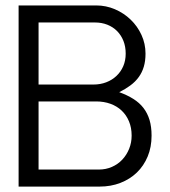

<svg xmlns="http://www.w3.org/2000/svg" viewBox="-20 -690 629 710"><path d="M48.8 -669.9H335.4Q372.1 -669.9 405 -655.8Q438 -641.6 463.1 -617.4Q488.3 -593.3 503.2 -560.8Q518.1 -528.3 518.1 -491.7Q518.1 -464.4 511.7 -443.1Q505.4 -421.9 492.9 -404.8Q480.5 -387.7 462.4 -374.3Q444.3 -360.8 420.9 -349.1Q450.7 -338.4 473.1 -324.2Q495.6 -310.1 510.5 -290.8Q525.4 -271.5 533 -246.3Q540.5 -221.2 540.5 -188.5Q540.5 -146 526.1 -111.3Q511.7 -76.7 486.1 -52Q460.4 -27.3 425.3 -13.7Q390.1 0 348.1 0H48.8ZM325.7 -377.4Q351.1 -377.4 372.8 -385.7Q394.5 -394 410.6 -409.2Q426.8 -424.3 435.8 -445.3Q444.8 -466.3 444.8 -491.7Q444.8 -517.6 436.5 -538.6Q428.2 -559.6 413.1 -575Q397.9 -590.3 377 -598.6Q356 -606.9 330.6 -606.9H122.6V-377.4ZM345.2 -63Q371.6 -63 393.8 -72.8Q416 -82.5 432.1 -99.6Q448.2 -116.7 457.5 -139.6Q466.8 -162.6 466.8 -188.5Q466.8 -217.8 457 -241.2Q447.3 -264.6 429.9 -281Q412.6 -297.4 388.4 -306.2Q364.3 -314.9 335.4 -314.9H122.6V-63Z"/></svg>

Font: SengPathom
Style: Regular
Weight: 400
Designer: John M. Durdin
Foundry: Lao Script for Windows
Version: Version 1.300